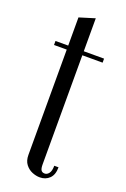

<svg xmlns="http://www.w3.org/2000/svg" viewBox="-127 -670 470 718"><g transform="rotate(20 108.0 -310.5)"><path d="M62.2 -607.1 124.2 -626.2V-44.8Q124.2 -28.4 128.6 -21.8Q133 -15.2 142.9 -15.2Q152.4 -15.2 159.6 -24.6Q166.9 -34 166.9 -54.9H183.9Q183.9 -25.1 168.7 -10.3Q153.5 4.5 130.5 4.5Q115.4 4.5 99.7 -2Q84 -8.5 73.1 -22.8Q62.2 -37.1 62.2 -60.1ZM124.2 -479V-495H204.9V-479ZM11.6 -479V-495H62.2V-479Z"/></g></svg>

Font: Emberly Black
Style: Regular
Weight: 900
Designer: Rajesh Rajput
Foundry: Rajesh Rajput
Version: Version 1.000